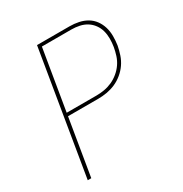

<svg xmlns="http://www.w3.org/2000/svg" viewBox="-171 -863 942 991"><g transform="rotate(-30 300.0 -367.5)"><path d="M67 0 189 -735H383Q410 -735 436.5 -729.5Q463 -724 485 -711Q507 -698 522 -677.5Q537 -657 544.5 -632Q552 -607 552 -579.5Q552 -552 548 -525Q543 -499 534.5 -473.5Q526 -448 510.5 -425.5Q495 -403 473 -385Q451 -367 426.5 -356.5Q402 -346 376 -341.5Q350 -337 324 -337H144L88 0ZM147 -356H324Q347 -356 371 -360Q395 -364 417.5 -374Q440 -384 460 -400.5Q480 -417 494 -437.5Q508 -458 515.5 -481.5Q523 -505 527 -528Q531 -552 531 -576.5Q531 -601 525 -623Q519 -645 505.5 -663.5Q492 -682 473 -694Q454 -706 430.5 -711Q407 -716 383 -716H207Z"/></g></svg>

Font: Iosevka SS04 Thin Extended
Style: Italic
Weight: 100
Width: 7
Italic angle: -9°
Monospace: yes
Designer: Belleve Invis
Foundry: Belleve Invis
Version: Version 19.0.0; ttfautohint (v1.8.4)